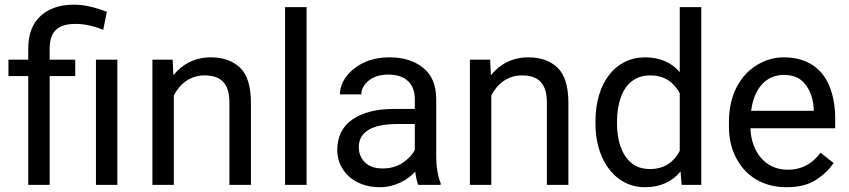

<svg xmlns="http://www.w3.org/2000/svg" viewBox="-20 -780 3580 810"><path d="M189.5 -459H297.4V-528.3H189.5V-574.2C189.5 -644.5 221.2 -679.2 298.8 -679.2C345.7 -679.2 385.7 -666 415.5 -654.3L430.7 -730.5C383.3 -747.6 339.4 -760.3 292.5 -760.3C232.4 -760.3 185.5 -744.1 150.9 -712.4C116.2 -680.7 99.1 -634.3 99.1 -574.2V-528.3H15.6V-459H99.1V0H189.5ZM384.8 -528.3V0H475.1V-528.3Z M842.3 -461.9C910.6 -461.9 947.8 -429.7 947.8 -347.2V0H1038.6V-346.2C1038.6 -415.5 1023.4 -464.8 993.2 -494.1C962.4 -523.4 921.4 -538.1 869.1 -538.1C803.2 -538.1 749 -509.8 711.4 -462.4L708.5 -528.3H623V0H713.4V-377.4C738.8 -427.7 784.2 -461.9 842.3 -461.9Z M1182.6 -750V0H1273.4V-750Z M1838.9 0V-7.8C1826.7 -36.6 1820.3 -80.1 1820.3 -115.2V-361.3C1820.3 -420.4 1801.8 -464.8 1765.1 -494.1C1728.5 -523.4 1681.2 -538.1 1624 -538.1C1581.5 -538.1 1544.4 -530.3 1513.2 -515.1C1450.2 -483.9 1414.1 -432.6 1414.1 -381.8H1504.4C1504.4 -403.8 1515.1 -423.3 1536.1 -440.4C1557.1 -457 1584.5 -465.3 1618.7 -465.3C1692.4 -465.3 1730 -424.8 1730 -362.3V-320.3H1640.6C1567.9 -320.3 1510.3 -305.7 1467.3 -276.4C1424.3 -246.6 1402.8 -203.6 1402.8 -147C1402.8 -59.6 1474.1 9.8 1581.5 9.8C1646.5 9.8 1698.2 -20 1731.9 -55.7C1734.4 -34.2 1738.8 -13.2 1744.6 0ZM1594.7 -69.3C1561 -69.3 1536.1 -78.1 1519 -95.7C1502 -112.8 1493.7 -134.3 1493.7 -159.2C1493.7 -225.1 1551.8 -256.8 1655.3 -256.8H1730V-147.9C1720.2 -127.9 1703.6 -109.9 1679.7 -93.8C1655.8 -77.6 1627.4 -69.3 1594.7 -69.3Z M2181.6 -461.9C2250 -461.9 2287.1 -429.7 2287.1 -347.2V0H2377.9V-346.2C2377.9 -415.5 2362.8 -464.8 2332.5 -494.1C2301.8 -523.4 2260.7 -538.1 2208.5 -538.1C2142.6 -538.1 2088.4 -509.8 2050.8 -462.4L2047.9 -528.3H1962.4V0H2052.7V-377.4C2078.1 -427.7 2123.5 -461.9 2181.6 -461.9Z M2492.2 -258.3C2492.2 -207 2501 -161.1 2518.6 -120.6C2553.2 -40 2617.7 9.8 2700.2 9.8C2766.6 9.8 2816.4 -14.2 2851.1 -56.6L2855.5 0H2938.5V-750H2847.7V-475.6C2813 -516.1 2765.1 -538.1 2701.2 -538.1C2575.7 -538.1 2492.2 -429.7 2492.2 -268.6ZM2583 -268.6C2583 -303.7 2587.9 -335.9 2597.7 -365.2C2617.2 -423.8 2657.7 -461.9 2723.6 -461.9C2785.6 -461.9 2824.2 -430.2 2847.7 -386.7V-143.6C2823.7 -98.6 2785.6 -66.9 2722.7 -66.9C2689.9 -66.9 2663.6 -75.7 2643.1 -92.8C2602.1 -127.4 2583 -188.5 2583 -258.3Z M3297.9 9.8C3350.1 9.8 3392.1 -1 3423.8 -22C3455.6 -43 3479.5 -66.4 3496.6 -92.3L3441.9 -135.7C3408.7 -92.3 3366.7 -64 3302.7 -64C3206.5 -64 3148.9 -142.1 3146 -238.8H3503.4V-279.3C3503.4 -328.6 3496.1 -373 3481 -412.1C3450.7 -489.7 3387.2 -538.1 3286.1 -538.1C3246.6 -538.1 3209.5 -527.3 3174.3 -506.3C3103.5 -463.4 3055.2 -381.3 3055.2 -266.1V-245.6C3055.2 -196.3 3065.4 -152.3 3085.4 -113.8C3125.5 -36.6 3199.7 9.8 3297.9 9.8ZM3286.1 -463.9C3316.9 -463.9 3341.3 -456.5 3359.4 -442.4C3395 -413.6 3410.6 -366.2 3413.1 -319.3V-312.5H3148.9C3161.1 -410.2 3214.4 -463.9 3286.1 -463.9Z"/></svg>

Font: Vazirmatn
Style: Regular
Weight: 400
Designer: Saber Rastikerdar
Foundry: Saber Rastikerdar
Version: Version 33.003